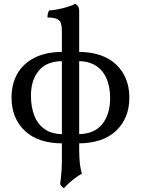

<svg xmlns="http://www.w3.org/2000/svg" viewBox="-20 -737 733 999"><path d="M313 242Q306 239 300.5 232.5Q295 226 293 220Q295 205 297 188Q299 171 300.5 146.5Q302 122 302 85V-575Q302 -599 297.5 -614.5Q293 -630 277 -638Q261 -646 227 -646Q227 -657 229 -666Q231 -675 236 -683Q251 -683 278 -688Q305 -693 331.5 -701Q358 -709 370 -717Q379 -714 385.5 -705Q392 -696 392 -677V40Q392 84 395.5 114Q399 144 406 167Q383 179 356.5 200.5Q330 222 313 242ZM307 9Q178 9 109 -56.5Q40 -122 40 -229Q40 -301 71 -354.5Q102 -408 161.5 -437.5Q221 -467 307 -467V-419Q223 -419 182 -369.5Q141 -320 141 -240Q141 -180 159 -134.5Q177 -89 214 -64Q251 -39 307 -39ZM385 9V-39Q470 -39 511.5 -90.5Q553 -142 553 -227Q553 -285 534.5 -328Q516 -371 479 -395Q442 -419 385 -419V-467Q515 -467 584 -401.5Q653 -336 653 -229Q653 -122 584 -56.5Q515 9 385 9Z"/></svg>

Font: Vollkorn
Style: Regular
Weight: 400
Designer: Friedrich Althausen
Foundry: Friedrich Althausen
Version: Version 5.001